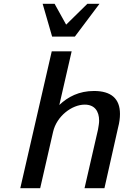

<svg xmlns="http://www.w3.org/2000/svg" viewBox="-20 -993 653 1013"><path d="M505 -973H441L329 -863L268 -973H205L255 -800H375ZM87 0H192L260 -297C279 -381 360 -441 427 -441C478 -441 503 -408 503 -356C503 -343 500 -327 497 -309L426 0H531L603 -320C610 -346 613 -370 613 -392C613 -472 567 -513 476 -513C397 -513 338 -482 293 -439L358 -722H253Z"/></svg>

Font: Perun Medium Italic
Style: Regular
Weight: 500
Italic angle: -12°
Foundry: Copyright (c) Stefan Peev, Context Ltd, 2016
Version: Version 1.026